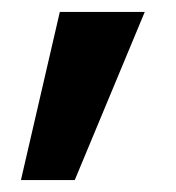

<svg xmlns="http://www.w3.org/2000/svg" viewBox="-20 -167 294 321"><path d="M222 -147 105 134H15L80 -147Z"/></svg>

Font: MSTAGE SemiBold
Style: Regular
Weight: 600
Designer: Ninad Kale (Devanagari), Jonny Pinhorn (Latin)
Foundry: Indian Type Foundry
Version: 4.004